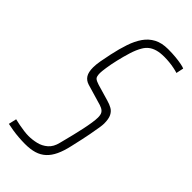

<svg xmlns="http://www.w3.org/2000/svg" viewBox="-244 -746 803 803"><g transform="rotate(45 158.0 -344.0)"><path d="M89 8Q72 8 52 6.5Q32 5 13.5 2Q-5 -1 -18 -4L-10 -39Q2 -36 17.5 -33Q33 -30 48.5 -28Q64 -26 76 -26Q98 -26 121.5 -31.5Q145 -37 163.5 -53Q182 -69 189 -99Q191 -107 195.5 -124.5Q200 -142 205.5 -164.5Q211 -187 216 -210.5Q221 -234 224 -254Q227 -274 227 -286Q227 -302 222 -310.5Q217 -319 206.5 -324Q196 -329 180 -333L102 -356Q83 -362 73.5 -377Q64 -392 64 -420Q64 -437 68 -459.5Q72 -482 78 -510Q87 -552 98.5 -586Q110 -620 127 -644.5Q144 -669 169.5 -682.5Q195 -696 232 -696Q257 -696 277.5 -694Q298 -692 313 -689Q328 -686 334 -683L327 -650Q318 -653 303.5 -656Q289 -659 273.5 -660.5Q258 -662 244 -662Q219 -662 201.5 -657Q184 -652 172 -642.5Q160 -633 152 -619Q140 -599 131 -570Q122 -541 115 -511Q108 -481 104.5 -457Q101 -433 101 -424Q101 -402 108.5 -396Q116 -390 132 -385L204 -364Q222 -359 235 -351.5Q248 -344 255.5 -329Q263 -314 263 -286Q263 -278 260.5 -261.5Q258 -245 252 -213Q246 -181 233 -125Q225 -88 213 -62.5Q201 -37 184 -21.5Q167 -6 144 1Q121 8 89 8Z"/></g></svg>

Font: Saira UltraCondensed Thin
Style: Italic
Weight: 250
Width: 1
Italic angle: -12°
Designer: Hector Gatti with collaboration of the Omnibus-Type team
Foundry: Omnibus-Type
Version: Version 1.101